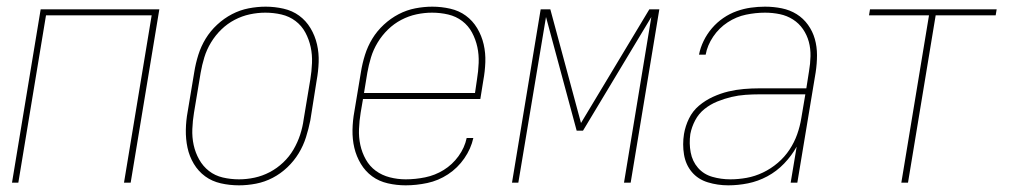

<svg xmlns="http://www.w3.org/2000/svg" viewBox="-20 -548 3040 576"><path d="M16 0 102 -520H458L372 0H352L435 -502H118L35 0Z M697 8Q669 8 642.5 2Q616 -4 595.5 -19Q575 -34 561.5 -56.5Q548 -79 542.5 -105Q537 -131 537.5 -158.5Q538 -186 543 -213L563 -333Q567 -358 575 -383.5Q583 -409 597 -432Q611 -455 631.5 -474Q652 -493 676 -505.5Q700 -518 726 -523Q752 -528 777 -528Q804 -528 830.5 -522Q857 -516 877.5 -501Q898 -486 911.5 -463.5Q925 -441 931 -415Q937 -389 936 -361.5Q935 -334 930 -307L911 -187Q906 -162 898 -136.5Q890 -111 876 -88Q862 -65 842 -46Q822 -27 798 -14.5Q774 -2 748 3Q722 8 697 8ZM697 -10Q720 -10 743.5 -15Q767 -20 789 -31.5Q811 -43 829.5 -60.5Q848 -78 860.5 -99.5Q873 -121 880.5 -144Q888 -167 891 -190L911 -310Q915 -334 916 -359Q917 -384 912 -407Q907 -430 896 -450.5Q885 -471 866.5 -485Q848 -499 824.5 -504.5Q801 -510 776 -510Q753 -510 729.5 -505Q706 -500 684 -488.5Q662 -477 644 -459.5Q626 -442 613 -420.5Q600 -399 593 -376Q586 -353 582 -330L562 -210Q558 -186 557 -161Q556 -136 561 -113Q566 -90 577.5 -69.5Q589 -49 607 -35Q625 -21 648.5 -15.5Q672 -10 697 -10Z M1197 8Q1170 8 1143.5 2Q1117 -4 1096.5 -19Q1076 -34 1062.5 -56.5Q1049 -79 1043 -104.5Q1037 -130 1037.5 -158Q1038 -186 1043 -213L1063 -333Q1067 -358 1075 -383.5Q1083 -409 1097 -432Q1111 -455 1131.5 -474Q1152 -493 1176 -505.5Q1200 -518 1226 -523Q1252 -528 1277 -528Q1304 -528 1330.5 -522Q1357 -516 1377.5 -501Q1398 -486 1411.5 -463.5Q1425 -441 1431 -415Q1437 -389 1436 -361.5Q1435 -334 1430 -307L1421 -251H1069L1062 -210Q1058 -186 1057 -161Q1056 -136 1061 -113Q1066 -90 1077.5 -69.5Q1089 -49 1107.5 -35.5Q1126 -22 1149.5 -16Q1173 -10 1197 -10Q1226 -10 1255.5 -16Q1285 -22 1311 -38Q1337 -54 1355.5 -79.5Q1374 -105 1380 -134H1400Q1393 -102 1373 -73Q1353 -44 1324 -25Q1295 -6 1262 1Q1229 8 1197 8ZM1072 -269H1405L1411 -310Q1415 -334 1416 -359Q1417 -384 1412 -407Q1407 -430 1396 -450.5Q1385 -471 1366.5 -485Q1348 -499 1324.5 -504.5Q1301 -510 1276 -510Q1253 -510 1229.5 -505Q1206 -500 1184 -488.5Q1162 -477 1144 -459.5Q1126 -442 1113 -420.5Q1100 -399 1093 -376Q1086 -353 1082 -330Z M1516 0 1602 -520H1631L1723 -179L1928 -520H1958L1872 0H1852L1934 -497L1729 -156H1710L1618 -497L1535 0Z M2165 8Q2133 8 2103.5 -1Q2074 -10 2055.5 -32Q2037 -54 2032 -84.5Q2027 -115 2032 -146Q2036 -170 2047 -192.5Q2058 -215 2077 -231Q2096 -247 2119 -257.5Q2142 -268 2165 -273.5Q2188 -279 2211.5 -281Q2235 -283 2258 -283H2399L2407 -334Q2411 -357 2411.5 -379.5Q2412 -402 2406.5 -422.5Q2401 -443 2389 -460.5Q2377 -478 2359 -489.5Q2341 -501 2319.5 -505.5Q2298 -510 2275 -510Q2247 -510 2218 -504Q2189 -498 2163 -481Q2137 -464 2119.5 -438Q2102 -412 2097 -384H2077Q2081 -405 2091 -425.5Q2101 -446 2116 -463.5Q2131 -481 2150 -494Q2169 -507 2190 -514.5Q2211 -522 2232.5 -525Q2254 -528 2275 -528Q2301 -528 2325.5 -523Q2350 -518 2370 -505.5Q2390 -493 2404 -473.5Q2418 -454 2424.5 -431Q2431 -408 2431 -382.5Q2431 -357 2427 -331L2372 0H2352L2370 -108Q2355 -81 2332.5 -57.5Q2310 -34 2282 -19Q2254 -4 2224 2Q2194 8 2165 8ZM2171 -10Q2195 -10 2220 -14.5Q2245 -19 2269 -30.5Q2293 -42 2313.5 -59.5Q2334 -77 2348.5 -99Q2363 -121 2371.5 -145Q2380 -169 2384 -194L2396 -265H2258Q2238 -265 2216.5 -263.5Q2195 -262 2174 -257Q2153 -252 2132 -243.5Q2111 -235 2093.5 -221Q2076 -207 2065.5 -187Q2055 -167 2051 -146Q2047 -118 2052 -91Q2057 -64 2074 -44.5Q2091 -25 2117 -17.5Q2143 -10 2171 -10Z M2684 0 2767 -502H2587L2590 -520H2970L2967 -502H2787L2704 0Z"/></svg>

Font: Iosevka SS04 Thin Oblique
Style: Regular
Weight: 100
Italic angle: -9°
Monospace: yes
Designer: Belleve Invis
Foundry: Belleve Invis
Version: Version 19.0.0; ttfautohint (v1.8.4)